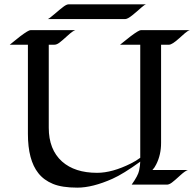

<svg xmlns="http://www.w3.org/2000/svg" viewBox="-20 -840 884 873"><path d="M843.8 -703.1Q833.5 -700.2 821.3 -689.5Q809.1 -678.7 795.9 -667Q762.7 -636.7 748.5 -636.7H712.4V-189.9Q712.4 -136.2 690.4 -92.8Q683.1 -77.6 672.9 -66.9H834Q822.3 -63.5 798.1 -41.3Q773.9 -19 761.5 -9.8Q749 -0.5 738.8 -0.5H578.6Q607.9 -41.5 612.5 -64.5Q617.2 -87.4 617.7 -105Q540 -48.8 491.7 -27.3Q400.9 13.2 331.5 13.2Q262.2 13.2 220.7 -3.9Q179.2 -21 154.3 -52.7Q106.9 -112.3 106.9 -231.4V-636.7H24.4Q30.3 -641.1 43.5 -652.1Q56.6 -663.1 71.8 -674.8Q109.4 -703.1 119.1 -703.1H322.8Q311 -699.7 286.9 -677.5Q262.7 -655.3 250.2 -646Q237.8 -636.7 227.5 -636.7H201.7V-259.3Q201.7 -159.7 262.2 -105.5Q320.3 -54.2 421.4 -54.2Q490.2 -54.2 575.2 -96.7Q599.6 -108.9 617.7 -122.6V-636.7H525.9Q531.7 -641.1 545.2 -652.1Q558.6 -663.1 573.7 -674.8Q611.3 -703.1 621.1 -703.1ZM644.5 -820.3Q638.2 -819.3 624.3 -807.1Q610.4 -794.9 600.6 -786.4Q590.8 -777.8 581.5 -770.5Q560.1 -753.4 549.8 -753.4H197.3Q202.1 -753.9 228.8 -776.9Q255.4 -799.8 269.3 -810.1Q283.2 -820.3 292 -820.3Z"/></svg>

Font: Fondamento
Style: Regular
Weight: 400
Version: Version 1.000